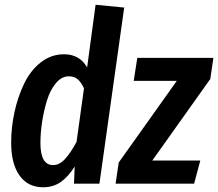

<svg xmlns="http://www.w3.org/2000/svg" viewBox="-20 -772 917 807"><path d="M381.8 -752 502 -740.2 397.9 0H291L293.9 -71.8Q266.6 -28.8 235.1 -6.8Q203.6 15.1 161.1 15.1Q97.2 15.1 62 -34.4Q26.9 -84 26.9 -171.9Q26.9 -236.3 40.8 -300.3Q54.7 -364.3 81.1 -419.7Q107.4 -475.1 151.1 -509.5Q194.8 -543.9 249 -543.9Q314.5 -543.9 346.2 -488.8ZM877 -528.8 863.8 -439.9 620.1 -97.2H821.8L795.9 0H465.8L479 -88.9L723.1 -432.1H542L557.1 -528.8ZM269 -451.2Q239.3 -451.2 215.3 -422.9Q191.4 -394.5 177.7 -350.6Q164.1 -306.6 157 -260Q149.9 -213.4 149.9 -170.9Q149.9 -78.1 203.1 -78.1Q229.5 -78.1 252.9 -103.3Q276.4 -128.4 301.8 -175.8L333 -400.9Q320.8 -426.8 306.4 -439Q292 -451.2 269 -451.2Z"/></svg>

Font: Fira Sans Compressed Medium
Style: Italic
Weight: 500
Width: 3
Italic angle: -8°
Designer: Carrois Corporate & Edenspiekermann AG
Foundry: Carrois Corporate GbR & Edenspiekermann AG
Version: Version 4.203;PS 004.203;hotconv 1.0.88;makeotf.lib2.5.64775